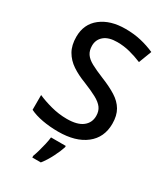

<svg xmlns="http://www.w3.org/2000/svg" viewBox="-227 -826 1003 1148"><g transform="rotate(30 275.0 -251.5)"><path d="M505 -193Q505 -98 436 -44Q367 10 247 10Q189 10 137.5 0.5Q86 -9 50 -27V-129Q90 -111 144 -96.5Q198 -82 254 -82Q326 -82 362 -110Q398 -138 398 -185Q398 -218 381.5 -240.5Q365 -263 330 -282Q295 -301 238 -324Q185 -344 144.5 -371Q104 -398 81 -438Q58 -478 58 -536Q58 -624 122 -674Q186 -724 290 -724Q348 -724 397.5 -712.5Q447 -701 492 -681L458 -592Q417 -609 374.5 -620Q332 -631 287 -631Q228 -631 197 -605Q166 -579 166 -537Q166 -504 181 -481.5Q196 -459 229 -441Q262 -423 316 -401Q376 -377 418.5 -350.5Q461 -324 483 -286.5Q505 -249 505 -193ZM330 70Q321 99 299 143Q277 187 250 221H191V209Q198 191 205.5 164.5Q213 138 219.5 110Q226 82 228 61H330Z"/></g></svg>

Font: Noto Sans Bengali Medium
Style: Regular
Weight: 500
Designer: Jelle Bosma - Monotype Design Team
Foundry: Monotype Imaging Inc.
Version: Version 2.003; ttfautohint (v1.8.4.7-5d5b)